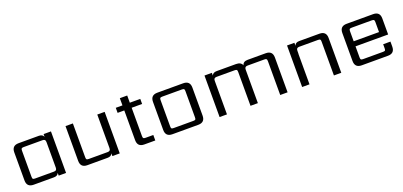

<svg xmlns="http://www.w3.org/2000/svg" viewBox="11 -1338 4426 2107"><g transform="rotate(-20 2224.0 -284.5)"><path d="M197 -59H417Q435 -59 443 -67Q451 -75 451 -94V-391Q451 -410 443 -418Q435 -426 417 -426H197Q178 -426 172 -420Q166 -414 166 -395V-90Q166 -70 172 -64.5Q178 -59 197 -59ZM451 -485H537V0H451V-32Q438 0 396 0H159Q80 0 80 -79V-406Q80 -485 159 -485H396Q438 -485 451 -453Z M1078 -485H1164V0H1078V-32Q1065 0 1023 0H786Q707 0 707 -79V-485H793V-90Q793 -70 799 -64.5Q805 -59 824 -59H1044Q1062 -59 1070 -67Q1078 -75 1078 -94Z M1580 -426H1458V-95Q1458 -76 1464 -70Q1470 -64 1489 -64H1579V0H1451Q1372 0 1372 -79V-426H1294V-485H1372V-569H1458V-485H1580Z M2075 -90V-395Q2075 -414 2069.5 -420Q2064 -426 2044 -426H1816Q1796 -426 1790.5 -420Q1785 -414 1785 -395V-90Q1785 -70 1790.5 -64.5Q1796 -59 1816 -59H2044Q2064 -59 2069.5 -64.5Q2075 -70 2075 -90ZM1779 -485H2081Q2160 -485 2160 -406V-79Q2160 0 2081 0H1779Q1700 0 1700 -79V-406Q1700 -485 1779 -485Z M2833 -485H3045Q3124 -485 3124 -406V0H3038V-395Q3038 -414 3032 -420Q3026 -426 3007 -426H2812Q2793 -426 2785 -417.5Q2777 -409 2777 -390V0H2691V-395Q2691 -414 2685.5 -420Q2680 -426 2660 -426H2450Q2432 -426 2424 -418Q2416 -410 2416 -391V0H2330V-485H2416V-453Q2429 -485 2471 -485H2698Q2755 -485 2771 -444Q2781 -485 2833 -485Z M3436 -485H3672Q3751 -485 3751 -406V0H3665V-395Q3665 -414 3659.5 -420Q3654 -426 3634 -426H3415Q3397 -426 3389 -418Q3381 -410 3381 -391V-358H3380V0H3294V-485H3380V-450Q3391 -485 3436 -485Z M3997 -278H4293V-395Q4293 -414 4287 -420Q4281 -426 4262 -426H4028Q4009 -426 4003 -420Q3997 -414 3997 -395ZM3990 -485H4299Q4378 -485 4378 -406V-219H3997V-90Q3997 -70 4003 -64.5Q4009 -59 4028 -59H4259Q4279 -59 4284.5 -64.5Q4290 -70 4290 -90V-137H4375V-79Q4375 0 4296 0H3990Q3911 0 3911 -79V-406Q3911 -485 3990 -485Z"/></g></svg>

Font: Sarpanch
Style: Regular
Weight: 400
Designer: Manushi Parikh (Devanagari and Latin), Jyotish Sonowal (Devanagari)
Foundry: Indian Type Foundry
Version: Version 2.004;PS 1.0;hotconv 1.0.78;makeotf.lib2.5.61930; tt